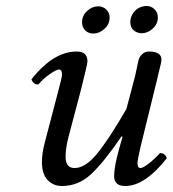

<svg xmlns="http://www.w3.org/2000/svg" viewBox="-20 -611 577 641"><path d="M308 -590Q316 -590 323 -587Q330 -584 335 -579Q340 -574 343 -567.5Q346 -561 346 -553Q346 -530 328.5 -514.5Q311 -499 292 -499Q275 -499 264.5 -509.5Q254 -520 254 -537Q254 -559 271 -574.5Q288 -590 308 -590ZM469 -591Q485 -591 496 -580Q507 -569 507 -553Q507 -531 490 -515.5Q473 -500 453 -500Q445 -500 437.5 -503Q430 -506 425 -511Q420 -516 417.5 -522.5Q415 -529 415 -537Q415 -552 423 -565Q431 -578 443.5 -584.5Q456 -591 469 -591ZM506 -352 450 -124Q439 -76 439 -67Q439 -50 449 -50Q457 -50 476 -64.5Q495 -79 514 -100Q531 -100 537 -83Q464 10 398 10Q361 10 361 -23Q361 -55 378 -115L389 -154L386 -156Q325 -67 283 -28.5Q241 10 187 10Q158 10 139 -10Q120 -30 120 -70Q120 -100 130 -137L174 -305Q187 -353 187 -362Q187 -379 177 -379Q169 -379 147.5 -364.5Q126 -350 108 -329Q91 -329 85 -346Q158 -439 236 -439Q272 -439 272 -406Q272 -398 251 -314L208 -151Q199 -116 199 -87Q199 -50 229 -50Q264 -50 302.5 -96Q341 -142 402 -247L431 -357Q433 -365 437 -385Q441 -405 443.5 -413.5Q446 -422 455 -430.5Q464 -439 477 -439Q519 -439 519 -412Q519 -407 516.5 -396Q514 -385 510.5 -371.5Q507 -358 506 -352Z"/></svg>

Font: Linux Libertine O
Style: Italic
Weight: 400
Italic angle: -12°
Designer: Philipp H. Poll
Foundry: Philipp H. Poll
Version: Version 5.1.6